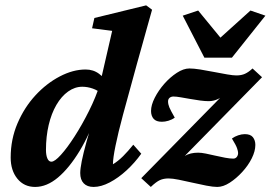

<svg xmlns="http://www.w3.org/2000/svg" viewBox="-20 -701 1026 728"><path d="M113.3 7.8Q71.3 7.8 45.9 -23.4Q20.5 -54.7 20.5 -103.5Q20.5 -172.9 46.4 -233.4Q72.3 -293.9 114.3 -339.4Q156.2 -384.8 206.5 -411.1Q256.8 -437.5 304.7 -437.5Q334 -437.5 356 -420.9Q377.9 -404.3 399.4 -375L367.2 -343.8Q351.6 -358.4 331.5 -365.2Q311.5 -372.1 292 -372.1Q263.7 -372.1 238.3 -354Q212.9 -335.9 193.8 -303.2Q174.8 -270.5 164.6 -227.1Q154.3 -183.6 154.3 -132.8Q154.3 -112.3 159.7 -100.1Q165 -87.9 174.8 -87.9Q187.5 -87.9 210.9 -113.8Q234.4 -139.6 262.7 -183.6Q291 -227.5 317.4 -280.3Q343.8 -333 360.4 -385.7L363.3 -401.4L405.3 -584L329.1 -593.8L337.9 -632.8L534.2 -680.7L556.6 -664.1Q546.9 -629.9 537.1 -594.7Q527.3 -559.6 518.1 -526.4Q508.8 -493.2 500 -461.9L446.3 -265.6Q427.7 -196.3 418 -148.4Q408.2 -100.6 408.2 -78.1Q427.7 -89.8 446.8 -108.9Q465.8 -127.9 485.4 -152.3L515.6 -118.2Q491.2 -84 460 -55.2Q428.7 -26.4 396 -9.3Q363.3 7.8 335 7.8Q310.5 7.8 297.4 -5.9Q284.2 -19.5 284.2 -44.9Q284.2 -60.5 290 -90.3Q295.9 -120.1 309.1 -167.5Q322.3 -214.8 342.8 -283.2H351.6Q321.3 -193.4 281.7 -128.4Q242.2 -63.5 199.7 -27.8Q157.2 7.8 113.3 7.8ZM653.3 -82 646.5 -85.9Q660.2 -97.7 680.7 -109.9Q701.2 -122.1 731.4 -122.1Q743.2 -122.1 760.3 -118.7Q777.3 -115.2 796.4 -110.8Q815.4 -106.4 833.5 -103Q851.6 -99.6 864.3 -99.6Q873 -99.6 877.9 -106Q882.8 -112.3 882.8 -121.1Q882.8 -127 878.9 -138.7Q875 -150.4 859.4 -175.8Q870.1 -183.6 883.3 -188Q896.5 -192.4 908.2 -192.4Q929.7 -192.4 939 -180.7Q948.2 -168.9 948.2 -151.4Q948.2 -127.9 934.6 -100.6Q920.9 -73.2 898.4 -48.8Q876 -24.4 851.1 -8.3Q826.2 7.8 803.7 7.8Q788.1 7.8 762.7 2.9Q737.3 -2 710 -8.3Q682.6 -14.6 658.2 -19.5Q633.8 -24.4 619.1 -24.4Q600.6 -24.4 586.4 -18.1Q572.3 -11.7 551.8 7.8L515.6 -25.4L835.9 -351.6L840.8 -347.7Q827.1 -335.9 809.1 -326.7Q791 -317.4 771.5 -317.4Q757.8 -317.4 739.3 -319.8Q720.7 -322.3 701.7 -325.7Q682.6 -329.1 665.5 -332Q648.4 -335 637.7 -335Q628.9 -335 623 -330.1Q617.2 -325.2 617.2 -316.4Q617.2 -305.7 622.1 -293.9Q627 -282.2 642.6 -254.9Q631.8 -247.1 618.7 -243.2Q605.5 -239.3 593.8 -239.3Q572.3 -239.3 562.5 -250.5Q552.7 -261.7 552.7 -280.3Q552.7 -302.7 566.9 -330.6Q581.1 -358.4 603 -383.3Q625 -408.2 650.4 -424.8Q675.8 -441.4 698.2 -441.4Q714.8 -441.4 739.3 -437.5Q763.7 -433.6 791 -428.2Q818.4 -422.9 841.3 -418.9Q864.3 -415 876 -415Q895.5 -415 909.2 -421.4Q922.9 -427.7 937.5 -441.4L973.6 -408.2ZM672.9 -641.6 731.4 -661.1 842.8 -525.4H779.3L929.7 -661.1L986.3 -641.6L859.4 -482.4H754.9Z"/></svg>

Font: Crimson Pro ExtraLight
Style: Bold Italic
Weight: 700
Italic angle: -12°
Version: Version 1.002